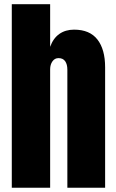

<svg xmlns="http://www.w3.org/2000/svg" viewBox="-20 -879 545 899"><path d="M214.8 0H35.2V-859.4H214.8V-659.7Q229 -699.7 257.8 -720Q286.6 -740.2 326.7 -740.2Q400.4 -740.2 436.3 -693.8Q472.2 -647.5 472.2 -564V0H295.4V-552.7Q295.4 -577.6 285.2 -592.3Q274.9 -606.9 253.9 -606.9Q236.3 -606.9 225.6 -591.8Q214.8 -576.7 214.8 -554.2Z"/></svg>

Font: Anton
Style: Regular
Weight: 400
Designer: Vernon Adams, Tural Alisoy
Foundry: Vernon Adams
Version: Version 2.300